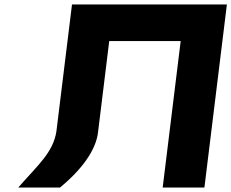

<svg xmlns="http://www.w3.org/2000/svg" viewBox="-20 -845 1042 865"><path d="M422.1 -253 472.1 -660H794L712.9 0H900.9L1002.2 -825H814.2H492.4H304.4L234.1 -253C219.3 -157 148.2 -99 62.1 0H250.1C350.1 -82 414.6 -172 422.1 -253Z"/></svg>

Font: Hussar
Style: BdSuprExtOblOne
Weight: 700
Foundry: Cannot Into Space Fonts
Version: Version 2.00